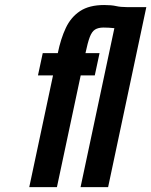

<svg xmlns="http://www.w3.org/2000/svg" viewBox="-20 -764 618 784"><path d="M99.5 0H212.5L309.5 -456H367L386.5 -547H329Q338 -590 346.5 -612.5Q355 -635 368 -643.2Q381 -651.5 403 -651.5Q423.5 -651.5 447 -649L309 0H421.5L577.5 -735H497Q472.5 -735 454 -739.2Q435.5 -743.5 405.5 -743.5Q344.5 -743.5 307 -718.8Q269.5 -694 248.8 -650Q228 -606 216 -547H154.5L135 -456H196.5Z"/></svg>

Font: League Gothic SemiExpanded Italic
Style: Regular
Weight: 400
Width: 6
Designer: The League of Moveable Type
Version: Version 1.600; ttfautohint (v1.8.3)